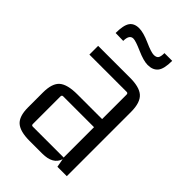

<svg xmlns="http://www.w3.org/2000/svg" viewBox="-207 -743 823 823"><g transform="rotate(45 204.5 -331.5)"><path d="M120 -581 73 -582Q73 -629 86.5 -648.5Q100 -668 130 -668Q156 -668 197.5 -649.5Q239 -631 255 -631Q270 -631 276 -639Q282 -647 282 -669H329Q329 -620 313.5 -601Q298 -582 267 -582Q242 -582 200 -600.5Q158 -619 144 -619Q120 -619 120 -581ZM216 6H139Q82 6 57.5 -15.5Q33 -37 33 -91V-181Q33 -237 58 -258.5Q83 -280 143 -280H293V-428Q293 -437 285 -437H59V-490H248Q308 -491 333.5 -468.5Q359 -446 359 -389V0H302L295 -39Q281 6 216 6ZM293 -47V-231H106Q98 -231 98 -222V-55Q98 -47 106 -47Z"/></g></svg>

Font: Gemunu Libre Light
Style: Regular
Weight: 300
Designer: Puspanada Ekanayake, Sola Matas, Pathum Egodawatta, Kosala Senevirathne
Foundry: mooniak
Version: Version 1.100